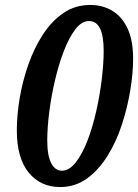

<svg xmlns="http://www.w3.org/2000/svg" viewBox="-20 -745 558 776"><path d="M223 11Q144 11 96 -47.5Q48 -106 48 -218Q48 -279 59.5 -348Q71 -417 94.5 -484Q118 -551 153.5 -605.5Q189 -660 236.5 -692.5Q284 -725 345 -725Q394 -725 433 -702Q472 -679 495 -631Q518 -583 518 -508Q518 -449 506.5 -379.5Q495 -310 472.5 -241Q450 -172 414.5 -115Q379 -58 331.5 -23.5Q284 11 223 11ZM230 -55Q260 -55 286.5 -89Q313 -123 334 -178Q355 -233 369.5 -298Q384 -363 391.5 -426.5Q399 -490 399 -539Q399 -660 340 -660Q310 -660 284.5 -626.5Q259 -593 238 -538.5Q217 -484 202 -419.5Q187 -355 179 -291.5Q171 -228 171 -178Q171 -116 187 -85.5Q203 -55 230 -55Z"/></svg>

Font: Noto Serif Condensed
Style: Bold Italic
Weight: 700
Width: 3
Italic angle: -12°
Designer: Monotype Design Team
Foundry: Monotype Imaging Inc.
Version: Version 2.014